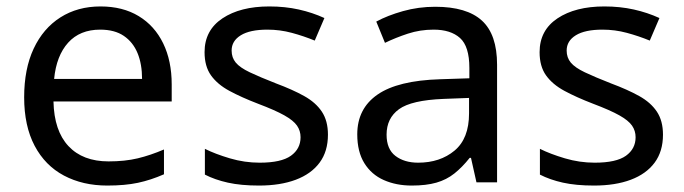

<svg xmlns="http://www.w3.org/2000/svg" viewBox="-20 -566 2123 596"><path d="M292 -546Q361 -546 410.5 -516Q460 -486 486.5 -431.5Q513 -377 513 -304V-251H146Q148 -160 192.5 -112.5Q237 -65 317 -65Q368 -65 407.5 -74.5Q447 -84 489 -102V-25Q448 -7 408 1.5Q368 10 313 10Q237 10 178.5 -21Q120 -52 87.5 -113.5Q55 -175 55 -264Q55 -352 84.5 -415Q114 -478 167.5 -512Q221 -546 292 -546ZM291 -474Q228 -474 191.5 -433.5Q155 -393 148 -321H421Q421 -367 407 -401Q393 -435 364.5 -454.5Q336 -474 291 -474Z M998 -148Q998 -96 972 -61Q946 -26 898 -8Q850 10 784 10Q728 10 687.5 1Q647 -8 616 -24V-104Q648 -88 693.5 -74.5Q739 -61 786 -61Q853 -61 883 -82.5Q913 -104 913 -140Q913 -160 902 -176Q891 -192 862.5 -208Q834 -224 781 -244Q729 -264 692 -284Q655 -304 635 -332Q615 -360 615 -404Q615 -472 670.5 -509Q726 -546 816 -546Q865 -546 907.5 -536.5Q950 -527 987 -510L957 -440Q923 -454 886 -464Q849 -474 810 -474Q756 -474 727.5 -456.5Q699 -439 699 -409Q699 -387 712 -371.5Q725 -356 755.5 -341.5Q786 -327 837 -307Q888 -288 924 -268Q960 -248 979 -219.5Q998 -191 998 -148Z M1331 -545Q1429 -545 1476 -502Q1523 -459 1523 -365V0H1459L1442 -76H1438Q1415 -47 1390.5 -27.5Q1366 -8 1334.5 1Q1303 10 1258 10Q1210 10 1171.5 -7Q1133 -24 1111 -59.5Q1089 -95 1089 -149Q1089 -229 1152 -272.5Q1215 -316 1346 -320L1437 -323V-355Q1437 -422 1408 -448Q1379 -474 1326 -474Q1284 -474 1246 -461.5Q1208 -449 1175 -433L1148 -499Q1183 -518 1231 -531.5Q1279 -545 1331 -545ZM1357 -259Q1257 -255 1218.5 -227Q1180 -199 1180 -148Q1180 -103 1207.5 -82Q1235 -61 1278 -61Q1346 -61 1391 -98.5Q1436 -136 1436 -214V-262Z M2038 -148Q2038 -96 2012 -61Q1986 -26 1938 -8Q1890 10 1824 10Q1768 10 1727.5 1Q1687 -8 1656 -24V-104Q1688 -88 1733.5 -74.5Q1779 -61 1826 -61Q1893 -61 1923 -82.5Q1953 -104 1953 -140Q1953 -160 1942 -176Q1931 -192 1902.5 -208Q1874 -224 1821 -244Q1769 -264 1732 -284Q1695 -304 1675 -332Q1655 -360 1655 -404Q1655 -472 1710.5 -509Q1766 -546 1856 -546Q1905 -546 1947.5 -536.5Q1990 -527 2027 -510L1997 -440Q1963 -454 1926 -464Q1889 -474 1850 -474Q1796 -474 1767.5 -456.5Q1739 -439 1739 -409Q1739 -387 1752 -371.5Q1765 -356 1795.5 -341.5Q1826 -327 1877 -307Q1928 -288 1964 -268Q2000 -248 2019 -219.5Q2038 -191 2038 -148Z"/></svg>

Font: usinhala25
Style: Book
Weight: 400
Designer: Jelle Bosma - Monotype Design Team
Foundry: Monotype Imaging Inc.
Version: Version 2.003